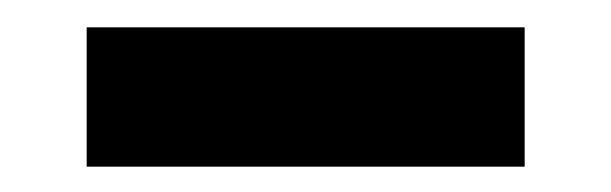

<svg xmlns="http://www.w3.org/2000/svg" viewBox="-20 -672 458 144"><path d="M45 -547V-651.5H373.5V-547Z"/></svg>

Font: Anek Tamil ExtraBold
Style: Regular
Weight: 800
Designer: Aadarsh Rajan (Tamil), Yesha Goshar (Latin)
Foundry: Ek Type
Version: Version 1.003